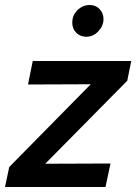

<svg xmlns="http://www.w3.org/2000/svg" viewBox="-41 -748 545 768"><path d="M0 0ZM-21 0 -4 -80 322 -411 71 -410 90 -504H484L468 -425L140 -93L401 -94L381 0ZM304 -601Q280 -601 264 -617Q248 -633 248 -658Q248 -685 265 -703L268 -707Q290 -728 318 -728Q342 -728 357.5 -711.5Q373 -695 373 -672Q373 -645 352.5 -623Q332 -601 304 -601Z"/></svg>

Font: Rosa Sans Medium
Style: Italic
Weight: 500
Italic angle: -12°
Designer: Pentagram / MCKL
Foundry: Pentagram / MCKL
Version: Version 1.005;September 16, 2019;FontCreator 11.5.0.2425 64-